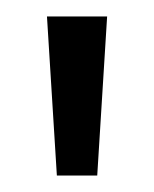

<svg xmlns="http://www.w3.org/2000/svg" viewBox="-20 -775 187 233"><path d="M49 -562 37 -755H110L98 -562Z"/></svg>

Font: DM Sans 24pt Light
Style: Regular
Weight: 300
Designer: Colophon Foundry, Jonny Pinhorn
Foundry: Colophon Foundry
Version: Version 4.004;gftools[0.9.30]